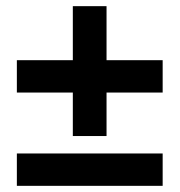

<svg xmlns="http://www.w3.org/2000/svg" viewBox="-20 -603 583 623"><path d="M216.3 -161.6V-302.7H34.7V-407.7H216.3V-583H325.7V-407.7H507.8V-302.7H325.7V-161.6ZM34.7 0V-105H507.8V0Z"/></svg>

Font: Akatab Black
Style: Regular
Weight: 900
Designer: SIL Global
Foundry: SIL Global
Version: Version 4.000